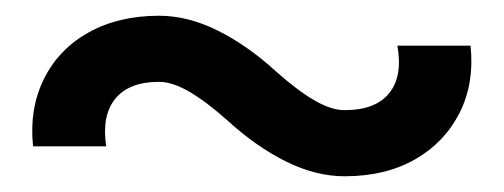

<svg xmlns="http://www.w3.org/2000/svg" viewBox="-20 -522 640 244"><path d="M418 -298Q381 -298 343 -317Q305 -336 269 -369Q242 -393 220.5 -405.5Q199 -418 182 -418Q144 -418 126.5 -396.5Q109 -375 115 -336H22Q17 -384 36 -422Q55 -460 93 -481Q131 -502 182 -502Q219 -502 257 -483Q295 -464 331 -431Q358 -407 379.5 -394.5Q401 -382 418 -382Q457 -382 474.5 -403.5Q492 -425 485 -464H578Q583 -416 564 -378.5Q545 -341 507.5 -319.5Q470 -298 418 -298Z"/></svg>

Font: Victor Mono Thin SemiBold
Style: Regular
Weight: 600
Monospace: yes
Version: Version 1.561;gftools[0.9.30]